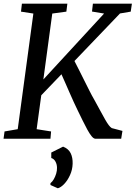

<svg xmlns="http://www.w3.org/2000/svg" viewBox="-22 -763 746 1056"><path d="M-2.5 0 3 -40 75.5 -52.5 161.5 -688.5 93.5 -699 98.5 -743H348.5L343 -699L265.5 -688.5L216.5 -326L550.5 -688.5L484 -699.5L489 -743H703.5L697 -699L638 -689L387.5 -427.5Q398.5 -406 412.8 -377.8Q427 -349.5 442 -319.5Q457 -289.5 470.8 -262.2Q484.5 -235 496 -215.5Q516 -179 530.8 -151.8Q545.5 -124.5 556.5 -105.2Q567.5 -86 576 -74.8Q584.5 -63.5 592.5 -58.5L651.5 -43L644.5 0H501.5Q492 -1 481 -14.8Q470 -28.5 457.8 -51Q445.5 -73.5 432.2 -100.8Q419 -128 405.5 -155.5Q395 -176.5 383.5 -202Q372 -227.5 360.2 -254.2Q348.5 -281 337.2 -306.8Q326 -332.5 316 -354.5L205 -239L179.5 -52.5L259 -40L255.5 0ZM255.5 254.5V244.5Q265.5 237 273.8 222.8Q282 208.5 287 191.8Q292 175 291.5 160Q291.5 141.5 283.2 126Q275 110.5 260 106V76L325 43.5Q355 55.5 366.8 79.8Q378.5 104 377.5 137.5Q376.5 170.5 363.2 199.8Q350 229 331.5 248.5Q313 268 296 272.5Z"/></svg>

Font: Merriweather Light 18pt
Style: Italic
Weight: 400
Italic angle: -7.8°
Version: Version 2.101